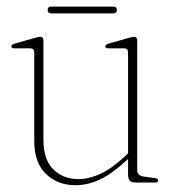

<svg xmlns="http://www.w3.org/2000/svg" viewBox="-20 -538 499 566"><path d="M81 -122V-383Q81 -395.5 69 -395.5H22Q13.5 -395.5 13.5 -401.5Q13.5 -406 22 -409L83.5 -426.5Q93.5 -429.5 98.5 -429.5Q108 -429.5 108 -418.5V-127Q108 -67.5 137 -38.8Q166 -10 211.5 -10Q241.5 -10 275.2 -25.2Q309 -40.5 347.5 -76.5L357.5 -86V-383Q357.5 -395.5 346 -395.5H299Q290.5 -395.5 290.5 -401.5Q290.5 -406 299 -409L360 -426.5Q370 -429.5 375 -429.5Q384.5 -429.5 384.5 -418.5V-36.5Q384.5 -20 403.5 -17.5L437 -13Q446 -12 446 -5.5Q446 0 437.5 0H379Q367.5 0 362.5 -5.5Q357.5 -11 357.5 -25V-69.5L354.5 -66.5Q311.5 -26.5 275.2 -9.2Q239 8 202.5 8Q150 8 115.5 -25.2Q81 -58.5 81 -122ZM120.5 -508.5Q120.5 -518.5 131.5 -518.5H313.5Q324.5 -518.5 324.5 -508.5Q324.5 -498.5 313.5 -498.5H131.5Q120.5 -498.5 120.5 -508.5Z"/></svg>

Font: Fraunces 144pt Soft Thin
Style: Regular
Weight: 100
Version: Version 1.000;[0bf87f6ff]